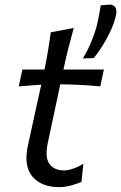

<svg xmlns="http://www.w3.org/2000/svg" viewBox="-20 -796 522 828"><path d="M235.5 11Q159 11 120.2 -34.2Q81.5 -79.5 100 -166.5Q115.5 -240 130.2 -305.2Q145 -370.5 158 -431L61 -423.5L76.5 -496H172Q188.5 -577.5 199 -656.5L298 -675.5Q284.5 -626 274.2 -585.5Q264 -545 253.5 -496H428L412.5 -423.5Q370 -427.5 326.2 -429.8Q282.5 -432 240 -432.5L186 -179Q173 -117 193.2 -89Q213.5 -61 257.5 -61Q273 -61 296.2 -69Q319.5 -77 339.5 -90L331.5 -12Q317.5 -5 289.5 3Q261.5 11 235.5 11ZM337 -544Q360.5 -581.5 377 -623.8Q393.5 -666 399.5 -694Q408.5 -734 414.5 -773L455 -776.5Q490 -772 479.5 -727.5Q472.5 -696.5 456.5 -662Q440.5 -627.5 421 -596.8Q401.5 -566 384 -545.5Z"/></svg>

Font: Commissioner Flair
Style: Italic
Weight: 400
Italic angle: -12°
Designer: Kostas Bartsokas
Foundry: Kostas Bartsokas
Version: Version 1.000; ttfautohint (v1.8.3)